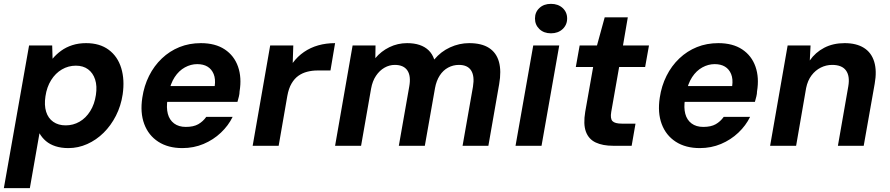

<svg xmlns="http://www.w3.org/2000/svg" viewBox="-36 -757 4620 997"><path d="M-16 220 115 -521H235L237 -452Q256 -475 281.5 -493.5Q307 -512 339.5 -522.5Q372 -533 411 -533Q482 -533 528.5 -498.5Q575 -464 593.5 -403.5Q612 -343 601 -267Q592 -207 566 -156Q540 -105 502 -67.5Q464 -30 417 -9Q370 12 319 12Q282 12 252.5 2.5Q223 -7 202.5 -24.5Q182 -42 169 -65L119 220ZM305 -106Q344 -106 377 -125Q410 -144 432.5 -180Q455 -216 462 -264Q469 -310 458 -344Q447 -378 421.5 -397Q396 -416 358 -416Q319 -416 285.5 -396.5Q252 -377 229.5 -341Q207 -305 200 -257Q193 -211 203.5 -177Q214 -143 240.5 -124.5Q267 -106 305 -106Z M911 12Q837 12 786 -21Q735 -54 713 -113Q691 -172 703 -250Q712 -311 738 -363Q764 -415 804.5 -453.5Q845 -492 896 -512.5Q947 -533 1007 -533Q1082 -533 1131 -500.5Q1180 -468 1200 -411Q1220 -354 1208 -282Q1208 -270 1204.5 -256Q1201 -242 1197 -228H795L809 -310H1079Q1084 -347 1073.5 -372.5Q1063 -398 1041.5 -411Q1020 -424 988 -424Q955 -424 924 -407Q893 -390 871 -356.5Q849 -323 839 -271L834 -242Q827 -198 835.5 -166Q844 -134 868 -116Q892 -98 929 -98Q969 -98 993.5 -112Q1018 -126 1035 -150H1172Q1150 -105 1111 -68Q1072 -31 1021 -9.5Q970 12 911 12Z M1276 0 1367 -521H1487L1484 -430Q1509 -464 1542.5 -487Q1576 -510 1616.5 -521.5Q1657 -533 1704 -533L1680 -391H1612Q1585 -391 1559.5 -384.5Q1534 -378 1513.5 -363.5Q1493 -349 1478 -323.5Q1463 -298 1456 -259L1411 0Z M1704 0 1795 -521H1914L1913 -455Q1943 -491 1986 -512Q2029 -533 2078 -533Q2115 -533 2143 -523.5Q2171 -514 2190 -495.5Q2209 -477 2219 -448Q2253 -489 2301 -511Q2349 -533 2400 -533Q2465 -533 2503.5 -508Q2542 -483 2555 -435.5Q2568 -388 2556 -320L2500 0H2366L2420 -307Q2429 -362 2410.5 -391Q2392 -420 2347 -420Q2317 -420 2291 -406Q2265 -392 2247.5 -365Q2230 -338 2223 -300L2170 0H2035L2089 -307Q2099 -362 2079.5 -391Q2060 -420 2014 -420Q1986 -420 1960.5 -405.5Q1935 -391 1916.5 -363.5Q1898 -336 1891 -297L1839 0Z M2641 0 2733 -521H2868L2776 0ZM2825 -584Q2788 -584 2765 -606Q2742 -628 2742 -661Q2742 -694 2765 -715.5Q2788 -737 2825 -737Q2862 -737 2885.5 -715.5Q2909 -694 2909 -661Q2909 -628 2885.5 -606Q2862 -584 2825 -584Z M3148 0Q3094 0 3057.5 -17Q3021 -34 3006.5 -73Q2992 -112 3003 -177L3044 -409H2954L2974 -521H3064L3104 -667H3224L3199 -521H3334L3314 -409H3179L3138 -176Q3132 -141 3144.5 -128Q3157 -115 3193 -115H3264L3244 0Z M3598 12Q3524 12 3473 -21Q3422 -54 3400 -113Q3378 -172 3390 -250Q3399 -311 3425 -363Q3451 -415 3491.5 -453.5Q3532 -492 3583 -512.5Q3634 -533 3694 -533Q3769 -533 3818 -500.5Q3867 -468 3887 -411Q3907 -354 3895 -282Q3895 -270 3891.5 -256Q3888 -242 3884 -228H3482L3496 -310H3766Q3771 -347 3760.5 -372.5Q3750 -398 3728.5 -411Q3707 -424 3675 -424Q3642 -424 3611 -407Q3580 -390 3558 -356.5Q3536 -323 3526 -271L3521 -242Q3514 -198 3522.5 -166Q3531 -134 3555 -116Q3579 -98 3616 -98Q3656 -98 3680.5 -112Q3705 -126 3722 -150H3859Q3837 -105 3798 -68Q3759 -31 3708 -9.5Q3657 12 3598 12Z M3963 0 4054 -521H4173L4169 -443Q4198 -485 4244 -509Q4290 -533 4350 -533Q4411 -533 4450 -508.5Q4489 -484 4503.5 -436.5Q4518 -389 4506 -322L4449 0H4315L4369 -309Q4378 -362 4357 -391Q4336 -420 4285 -420Q4254 -420 4226 -406Q4198 -392 4178 -365.5Q4158 -339 4150 -300L4098 0Z"/></svg>

Font: DM Sans 10pt
Style: Bold Italic
Weight: 700
Italic angle: -10°
Version: Version 4.004;gftools[0.9.30]